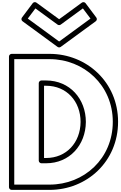

<svg xmlns="http://www.w3.org/2000/svg" viewBox="-20 -1773 1147 1818"><path d="M315.2 -1693.3 525.3 -1539.8C534.2 -1533.3 546.8 -1534 554.7 -1539.8L764.8 -1693.3L836.8 -1597.2L540 -1380L243.2 -1597.2ZM324.7 -1748.2C315.1 -1755.2 298.6 -1754.5 290 -1743L188 -1607C179.5 -1595.7 182.3 -1579.8 193.2 -1571.8L525.2 -1328.8C533.2 -1323 545.8 -1322.3 554.8 -1328.8L886.8 -1571.8C898.2 -1580.2 900.1 -1596.2 892 -1607L790 -1743C782.8 -1752.6 766.8 -1756.6 755.3 -1748.2L540 -1591ZM115 -1213H449C775.1 -1213 1048 -965.7 1048 -620C1048 -272.2 777.1 -25 449 -25H115ZM90 -1263C79.3 -1263 65 -1253.1 65 -1238V0C65 10.7 74.9 25 90 25H449C802.9 25 1098 -243.8 1098 -620C1098 -994.3 800.9 -1263 449 -1263ZM372 -227H416C638.7 -227 790.9 -398.9 793 -617.9C793 -837 640.7 -1011 416 -1011H372C356.9 -1011 347 -996.7 347 -986V-252C347 -236.9 361.3 -227 372 -227ZM397 -277V-961H416C611.3 -961 743 -813 743 -618.1C741.1 -423.1 609.3 -277 416 -277Z"/></svg>

Font: Poland Can Into
Style: BigWritingsOLn
Weight: 700
Foundry: Cannot Into Space Fonts
Version: Version 0.92